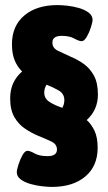

<svg xmlns="http://www.w3.org/2000/svg" viewBox="-20 -728 426 755"><path d="M184 7Q169 7 146 4.5Q123 2 100 -4.5Q77 -11 61.5 -22.5Q46 -34 46 -51Q46 -60 52.5 -80.5Q59 -101 68.5 -118Q78 -135 88 -135Q98 -135 116.5 -124.5Q135 -114 167 -114Q204 -114 204 -140Q204 -161 182 -171.5Q160 -182 130 -194Q104 -205 78.5 -222Q53 -239 36.5 -267.5Q20 -296 20 -341Q20 -375 32 -401Q44 -427 67 -447Q49 -464 38 -490Q27 -516 27 -554Q27 -626 75.5 -667Q124 -708 206 -708Q222 -708 245 -705.5Q268 -703 290.5 -696.5Q313 -690 328.5 -678.5Q344 -667 344 -650Q344 -641 337.5 -620.5Q331 -600 321 -583Q311 -566 301 -566Q291 -566 272 -576.5Q253 -587 223 -587Q186 -587 186 -561Q186 -539 207.5 -528.5Q229 -518 258 -505Q285 -494 309.5 -476.5Q334 -459 349.5 -430.5Q365 -402 365 -356Q365 -296 321 -256Q340 -239 352 -213Q364 -187 364 -147Q364 -75 315.5 -34Q267 7 184 7ZM154 -364Q154 -341 173.5 -328Q193 -315 225 -304Q233 -318 233 -334Q233 -359 212 -371.5Q191 -384 163 -395Q154 -380 154 -364Z"/></svg>

Font: Asap Semi Condensed ExtraBold
Style: Regular
Weight: 800
Width: 4
Designer: Pablo Cosgaya
Foundry: Omnibus-Type
Version: Version 3.001; ttfautohint (v1.8.4.7-5d5b)